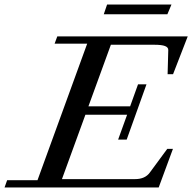

<svg xmlns="http://www.w3.org/2000/svg" viewBox="-63 -823 844 843"><path d="M392.6 -760.3 407.2 -803.2H689.9L671.9 -760.3ZM-43 0 -31.7 -31.7H101.6L319.8 -631.3H176.8L188.5 -663.1H761.2L696.8 -497.1H672.9L675.8 -603Q676.3 -615.2 661.6 -620.8Q647 -626.5 614.7 -626.5H423.8L325.2 -356H508.3L543 -452.6H580.1L493.2 -210H455.6L495.1 -319.3H312L209 -36.6H530.3Q574.2 -36.6 595.2 -65.9L671.4 -169.4H696.3L633.8 0Z"/></svg>

Font: Elstob 10pt Medium
Style: Italic
Weight: 500
Italic angle: -20°
Designer: Peter S. Baker
Version: Version 1.015